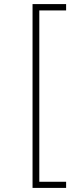

<svg xmlns="http://www.w3.org/2000/svg" viewBox="-20 -818 362 938"><path d="M139 -798H172V100H139ZM141 -798H303V-767H141ZM141 70H303V100H141Z"/></svg>

Font: BioRhyme ExtraBold ExtraLight
Style: Regular
Weight: 250
Version: Version 1.600;gftools[0.9.33]